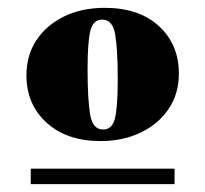

<svg xmlns="http://www.w3.org/2000/svg" viewBox="-20 -750 524 490"><path d="M236.5 -390Q150.5 -390 99 -436.8Q47.5 -483.5 47.5 -558Q47.5 -609 73.2 -647.8Q99 -686.5 144 -708.2Q189 -730 247 -730Q335 -730 385.8 -683.2Q436.5 -636.5 436.5 -562Q436.5 -511 410.5 -472.2Q384.5 -433.5 339.2 -411.8Q294 -390 236.5 -390ZM243 -419.5Q266.5 -419.5 273.5 -448.2Q280.5 -477 280.5 -547Q280.5 -623.5 274 -661.8Q267.5 -700 241 -700Q217.5 -700 210.5 -671.2Q203.5 -642.5 203.5 -573Q203.5 -496.5 210 -458Q216.5 -419.5 243 -419.5ZM58.5 -280V-319.5H425.5V-280Z"/></svg>

Font: Newsreader 72pt ExtraBold
Style: Regular
Weight: 800
Designer: Hugues Gentile
Foundry: Production Type
Version: Version 1.003; ttfautohint (v1.8.3)